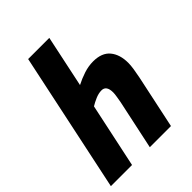

<svg xmlns="http://www.w3.org/2000/svg" viewBox="-209 -819 924 924"><g transform="rotate(-45 253.5 -357.0)"><path d="M-3 0 148 -714H292L236 -449Q265 -464 297 -474.5Q329 -485 361 -485Q420 -485 448 -451Q476 -417 476 -360Q476 -344 472.5 -320.5Q469 -297 464 -273L406 0H262L316 -253Q318 -265 321 -282.5Q324 -300 324 -311Q324 -358 291 -358Q271 -358 249 -348.5Q227 -339 211 -329L141 0Z"/></g></svg>

Font: Noto Sans ExtraCondensed ExtraBold
Style: Italic
Weight: 800
Width: 2
Italic angle: -12°
Designer: Monotype Design Team
Foundry: Monotype Imaging Inc.
Version: Version 2.013; ttfautohint (v1.8.4.7-5d5b)